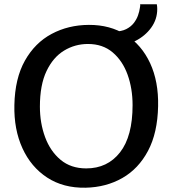

<svg xmlns="http://www.w3.org/2000/svg" viewBox="-20 -867 804 895"><path d="M379 8Q275.5 10 200 -39.2Q124.5 -88.5 84.5 -176.2Q44.5 -264 47 -377Q49.5 -501.5 96.2 -584.5Q143 -667.5 220.8 -709Q298.5 -750.5 394 -751Q493 -751.5 566.5 -704.8Q640 -658 679.8 -572.5Q719.5 -487 717 -372Q714.5 -247.5 670 -163.8Q625.5 -80 550 -37Q474.5 6 379 8ZM382 -82Q481 -82 539.5 -156.8Q598 -231.5 598 -377Q598 -454 574.8 -518.8Q551.5 -583.5 505.2 -622.8Q459 -662 390 -662Q329.5 -662 278.5 -631Q227.5 -600 196.8 -535.5Q166 -471 166 -370Q166 -293.5 190.2 -227.8Q214.5 -162 262.5 -122Q310.5 -82 382 -82ZM512 -653V-720Q546 -720 568.2 -731.2Q590.5 -742.5 603.8 -759.8Q617 -777 623.5 -795.8Q630 -814.5 632 -830Q633 -835.5 633.5 -839.8Q634 -844 633 -847H711Q712 -841 712.5 -835.8Q713 -830.5 713 -825Q713 -777 684.8 -738Q656.5 -699 610.8 -676Q565 -653 512 -653Z"/></svg>

Font: Tracken
Style: Regular
Weight: 400
Designer: Eben Sorkin
Foundry: Eben Sorkin
Version: Version 2.001